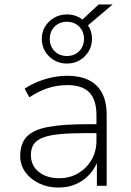

<svg xmlns="http://www.w3.org/2000/svg" viewBox="-20 -836 590 864"><path d="M243 8Q195 8 155.5 -11Q116 -30 93.5 -62Q71 -94 71 -134Q71 -190 100.5 -221Q130 -252 195.5 -264.5Q261 -277 368 -277H426V-237H370Q299 -237 250.5 -232.5Q202 -228 173.5 -217Q145 -206 132 -187Q119 -168 119 -138Q119 -91 154.5 -62.5Q190 -34 246 -34Q294 -34 332 -56.5Q370 -79 392 -117Q414 -155 414 -202V-318Q414 -387 382 -420Q350 -453 284 -453Q238 -453 197 -440Q156 -427 112 -398L91 -437Q118 -455 150 -468Q182 -481 216 -488Q250 -495 283 -495Q339 -495 378.5 -476Q418 -457 439 -418Q460 -379 460 -318V0H416V-117H422Q410 -82 385 -53.5Q360 -25 324 -8.5Q288 8 243 8ZM281 -550Q249 -550 223.5 -565Q198 -580 183 -605Q168 -630 168 -661Q168 -692 183 -716.5Q198 -741 223.5 -756Q249 -771 281 -771Q302 -771 319.5 -765Q337 -759 351 -748L424 -816H487L376 -722Q385 -709 389.5 -693.5Q394 -678 394 -661Q394 -630 379 -605Q364 -580 339 -565Q314 -550 281 -550ZM281 -584Q315 -584 336.5 -606Q358 -628 358 -661Q358 -694 336.5 -716Q315 -738 281 -738Q247 -738 225.5 -716Q204 -694 204 -661Q204 -628 225.5 -606Q247 -584 281 -584Z"/></svg>

Font: Nunito Sans 10pt ExtraLight
Style: Regular
Weight: 250
Designer: Vernon Adams
Foundry: Vernon Adams
Version: Version 3.101;gftools[0.9.27]